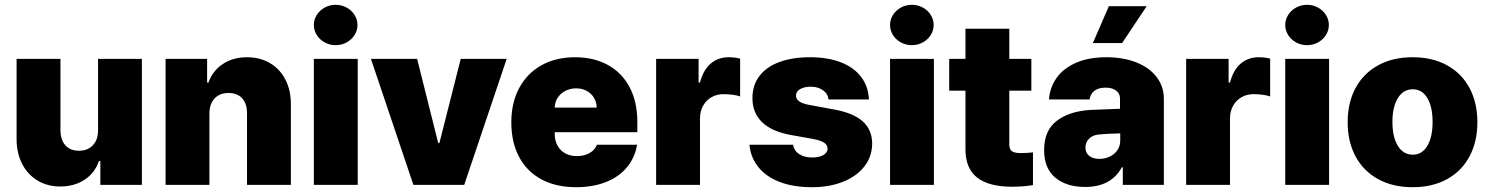

<svg xmlns="http://www.w3.org/2000/svg" viewBox="-20 -778 6268 808"><path d="M392.6 -530.3H577.1V0H402.3V-100.6H396.5Q378.9 -49.8 335.7 -21.5Q292.5 6.8 233.4 6.8Q179.2 6.8 137.5 -18.6Q95.7 -43.9 72.8 -89.1Q49.8 -134.3 49.8 -192.4V-530.3H234.4V-230.5Q234.4 -189.9 254.9 -166.7Q275.4 -143.6 312.5 -143.6Q349.1 -143.6 371.1 -167Q393.1 -190.4 392.6 -231.4Z M861.3 0H676.8V-530.3H851.6V-430.7H857.4Q875 -480.5 918 -508.8Q960.9 -537.1 1019.5 -537.1Q1074.7 -537.1 1116.9 -512Q1159.2 -486.8 1181.9 -441.4Q1204.6 -396 1204.1 -337.9V0H1019.5V-299.8Q1020 -340.8 999.5 -363.8Q979 -386.7 941.4 -386.7Q904.3 -386.7 882.8 -363.5Q861.3 -340.3 861.3 -299.8Z M1300.8 -530.3H1485.4V0H1300.8ZM1300.8 -672.9Q1300.8 -695.8 1313.2 -715.3Q1325.7 -734.9 1346.7 -746.3Q1367.7 -757.8 1392.6 -757.8Q1417.5 -757.8 1438.5 -746.3Q1459.5 -734.9 1471.9 -715.3Q1484.4 -695.8 1484.4 -672.9Q1484.4 -649.9 1471.9 -630.4Q1459.5 -610.8 1438.5 -599.4Q1417.5 -587.9 1392.6 -587.9Q1367.7 -587.9 1346.7 -599.4Q1325.7 -610.8 1313.2 -630.4Q1300.8 -649.9 1300.8 -672.9Z M1933.6 0H1719.7L1541 -530.3H1735.4L1824.2 -175.8H1829.1L1918.9 -530.3H2112.3Z M2131.8 -263.7Q2131.8 -345.2 2164.8 -407.2Q2197.8 -469.2 2258.5 -503.2Q2319.3 -537.1 2400.4 -537.1Q2479 -537.1 2538.1 -504.6Q2597.2 -472.2 2629.6 -410.9Q2662.1 -349.6 2662.1 -265.6V-221.7H2314.5V-214.8Q2314.5 -173.3 2339.6 -147.2Q2364.7 -121.1 2408.2 -121.1Q2438.5 -121.1 2460.9 -133.8Q2483.4 -146.5 2492.2 -168.9H2661.1Q2651.9 -114.3 2618.4 -74Q2585 -33.7 2530.3 -12Q2475.6 9.8 2404.3 9.8Q2320.3 9.8 2259 -22.9Q2197.8 -55.7 2164.8 -117.2Q2131.8 -178.7 2131.8 -263.7ZM2491.2 -325.2Q2490.7 -348.6 2479.2 -367.2Q2467.8 -385.7 2448.2 -396Q2428.7 -406.2 2404.3 -406.2Q2379.9 -406.2 2359.6 -395.8Q2339.4 -385.3 2327.1 -366.9Q2314.9 -348.6 2314.5 -325.2Z M2741.2 -530.3H2919.9V-430.7H2925.8Q2939.9 -484.4 2971.2 -510.7Q3002.4 -537.1 3046.9 -537.1Q3072.8 -537.1 3094.7 -531.2V-372.1Q3082 -377 3062 -379.4Q3042 -381.8 3025.4 -381.8Q2996.6 -381.8 2974.1 -368.9Q2951.7 -356 2938.7 -332.8Q2925.8 -309.6 2925.8 -279.3V0H2741.2Z M3392.6 -413.1Q3365.2 -413.1 3347.4 -403.1Q3329.6 -393.1 3330.1 -376Q3328.6 -347.2 3383.8 -336.9L3489.3 -317.4Q3570.8 -302.7 3610.4 -267.6Q3649.9 -232.4 3650.4 -173.8Q3649.9 -118.7 3617.2 -77.1Q3584.5 -35.6 3527.3 -12.9Q3470.2 9.8 3397.5 9.8Q3318.8 9.8 3261.5 -12.2Q3204.1 -34.2 3171.6 -74.5Q3139.2 -114.7 3133.8 -168.9H3317.4Q3321.8 -143.6 3343.3 -129.4Q3364.7 -115.2 3398.4 -115.2Q3426.8 -115.2 3444.6 -125.2Q3462.4 -135.3 3462.9 -152.3Q3462.4 -168.5 3447.5 -178Q3432.6 -187.5 3400.4 -193.4L3307.6 -210Q3227.5 -224.6 3187 -263.9Q3146.5 -303.2 3146.5 -365.2Q3146.5 -419.4 3175.8 -458Q3205.1 -496.6 3259.5 -516.8Q3314 -537.1 3388.7 -537.1Q3463.4 -537.1 3518.3 -515.9Q3573.2 -494.6 3603.8 -454.6Q3634.3 -414.6 3636.7 -359.4H3466.8Q3463.9 -383.8 3443.1 -398.4Q3422.4 -413.1 3392.6 -413.1Z M3725.6 -530.3H3910.2V0H3725.6ZM3725.6 -672.9Q3725.6 -695.8 3738 -715.3Q3750.5 -734.9 3771.5 -746.3Q3792.5 -757.8 3817.4 -757.8Q3842.3 -757.8 3863.3 -746.3Q3884.3 -734.9 3896.7 -715.3Q3909.2 -695.8 3909.2 -672.9Q3909.2 -649.9 3896.7 -630.4Q3884.3 -610.8 3863.3 -599.4Q3842.3 -587.9 3817.4 -587.9Q3792.5 -587.9 3771.5 -599.4Q3750.5 -610.8 3738 -630.4Q3725.6 -649.9 3725.6 -672.9Z M4320.3 -396.5H4227.5V-169.9Q4227.5 -149.4 4238.8 -141.6Q4250 -133.8 4274.4 -133.8Q4302.2 -133.8 4327.1 -136.7V1Q4286.1 7.8 4239.3 7.8Q4141.1 7.8 4091.8 -31Q4042.5 -69.8 4043 -151.4V-396.5H3974.6V-530.3H4043V-657.2H4227.5V-530.3H4320.3Z M4569.3 -315.4 4693.4 -320.3V-363.3Q4693.4 -384.8 4676.8 -397Q4660.2 -409.2 4632.8 -409.2Q4604 -409.2 4586.4 -396.5Q4568.8 -383.8 4565.4 -359.4H4394.5Q4397.9 -409.2 4426 -449.5Q4454.1 -489.7 4507.3 -513.4Q4560.5 -537.1 4635.7 -537.1Q4708.5 -537.1 4763.4 -514.9Q4818.4 -492.7 4848.1 -452.9Q4877.9 -413.1 4877.9 -362.3V0H4705.1V-74.2H4701.2Q4656.2 8.8 4546.9 8.8Q4467.8 8.8 4420.9 -30.5Q4374 -69.8 4374 -146.5Q4374 -229 4427.2 -269.5Q4480.5 -310.1 4569.3 -315.4ZM4606.4 -109.4Q4629.9 -109.4 4650.1 -118.9Q4670.4 -128.4 4682.6 -146.5Q4694.8 -164.6 4694.3 -188.5V-216.8Q4636.2 -215.3 4602.5 -211.9Q4577.6 -209 4562.7 -193.8Q4547.9 -178.7 4547.9 -157.2Q4547.9 -134.3 4564 -121.8Q4580.1 -109.4 4606.4 -109.4ZM4646.5 -752H4805.7L4702.1 -596.7H4579.1Z M4971.7 -530.3H5150.4V-430.7H5156.2Q5170.4 -484.4 5201.7 -510.7Q5232.9 -537.1 5277.3 -537.1Q5303.2 -537.1 5325.2 -531.2V-372.1Q5312.5 -377 5292.5 -379.4Q5272.5 -381.8 5255.9 -381.8Q5227.1 -381.8 5204.6 -368.9Q5182.1 -356 5169.2 -332.8Q5156.2 -309.6 5156.2 -279.3V0H4971.7Z M5388.7 -530.3H5573.2V0H5388.7ZM5388.7 -672.9Q5388.7 -695.8 5401.1 -715.3Q5413.6 -734.9 5434.6 -746.3Q5455.6 -757.8 5480.5 -757.8Q5505.4 -757.8 5526.4 -746.3Q5547.4 -734.9 5559.8 -715.3Q5572.3 -695.8 5572.3 -672.9Q5572.3 -649.9 5559.8 -630.4Q5547.4 -610.8 5526.4 -599.4Q5505.4 -587.9 5480.5 -587.9Q5455.6 -587.9 5434.6 -599.4Q5413.6 -610.8 5401.1 -630.4Q5388.7 -649.9 5388.7 -672.9Z M5651.4 -263.7Q5651.4 -345.2 5684.3 -407Q5717.3 -468.8 5779.1 -502.9Q5840.8 -537.1 5924.8 -537.1Q6008.8 -537.1 6070.3 -502.9Q6131.8 -468.8 6164.6 -407Q6197.3 -345.2 6197.3 -263.7Q6197.3 -182.1 6164.6 -120.4Q6131.8 -58.6 6070.3 -24.4Q6008.8 9.8 5924.8 9.8Q5840.8 9.8 5779.1 -24.4Q5717.3 -58.6 5684.3 -120.4Q5651.4 -182.1 5651.4 -263.7ZM6008.8 -264.6Q6008.8 -328.6 5986.6 -365.5Q5964.4 -402.3 5925.8 -402.3Q5885.7 -402.3 5862.8 -365.5Q5839.8 -328.6 5839.8 -264.6Q5839.8 -201.2 5862.8 -164.1Q5885.7 -127 5925.8 -127Q5964.4 -127 5986.6 -164.1Q6008.8 -201.2 6008.8 -264.6Z"/></svg>

Font: Pretendard JP Black
Style: Regular
Weight: 900
Designer: Base glyphs from Inter by Rasmus Andersson; Hangeul glyphs from Noto Sans CJK(Source Han Sans) by Jang Soo-young and Kan
Foundry: Kil Hyung-jin
Version: Version 1.309